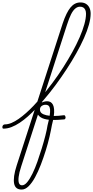

<svg xmlns="http://www.w3.org/2000/svg" viewBox="-176 -1039 764 1576"><path d="M-148 17Q-154 17 -155.5 11.5Q-157 6 -156 -0.5Q-155 -7 -149.5 -12.5Q-144 -18 -136 -18Q-110 -18 -81.5 -30Q-53 -42 -23 -63Q7 -84 38 -111.5Q69 -139 99 -170.5Q129 -202 156 -235Q207 -295 254.5 -358.5Q302 -422 343.5 -487Q385 -552 419 -614Q453 -676 478 -733.5Q503 -791 516.5 -840Q530 -889 530 -926Q530 -935 535.5 -940Q541 -945 549 -945Q557 -945 562.5 -940Q568 -935 568 -926Q568 -887 554 -836.5Q540 -786 513.5 -726.5Q487 -667 450.5 -602Q414 -537 370.5 -470.5Q327 -404 278.5 -338.5Q230 -273 178 -213Q149 -179 117.5 -146Q86 -113 53 -83.5Q20 -54 -14 -31.5Q-48 -9 -81.5 4Q-115 17 -148 17ZM2 517Q-24 517 -39.5 505Q-55 493 -60 468Q-65 443 -60 405.5Q-55 368 -39 319L339 -848Q369 -937 403 -978Q437 -1019 484 -1019Q511 -1019 529.5 -1007.5Q548 -996 558 -975.5Q568 -955 568 -926Q568 -917 562.5 -912Q557 -907 549 -907Q541 -907 535.5 -912Q530 -917 530 -926Q530 -945 524 -958Q518 -971 507.5 -977.5Q497 -984 480 -984Q460 -984 441.5 -968.5Q423 -953 407 -921Q391 -889 374 -836L-2 327Q-19 379 -23 413.5Q-27 448 -20 465Q-13 482 5 482Q26 482 47.5 456Q69 430 90.5 386Q112 342 131 288Q150 234 167 178.5Q184 123 196.5 74Q209 25 214 -9Q226 -56 231.5 -88.5Q237 -121 235 -141Q233 -161 224 -170Q215 -179 197 -179Q180 -179 166 -169Q152 -159 152 -139Q152 -121 165.5 -110Q179 -99 205 -93Q231 -87 266.5 -87Q302 -87 346 -93Q354 -95 357.5 -89.5Q361 -84 362 -77.5Q363 -71 360 -65.5Q357 -60 352 -59Q292 -53 247 -54.5Q202 -56 172.5 -68.5Q143 -81 128 -110L145 -175Q158 -195 176.5 -201.5Q195 -208 210 -208Q227 -208 239 -201Q251 -194 258.5 -179.5Q266 -165 268 -141.5Q270 -118 265.5 -86Q261 -54 250 -12Q243 29 230.5 83Q218 137 199.5 196.5Q181 256 159 313Q137 370 112 416Q87 462 59 489.5Q31 517 2 517Z"/></svg>

Font: Playwrite MX Thin
Style: Regular
Weight: 250
Designer: Veronika Burian, José Scaglione
Foundry: TypeTogether
Version: Version 1.002